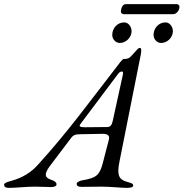

<svg xmlns="http://www.w3.org/2000/svg" viewBox="-80 -909 893 934"><path d="M522 -840H762C778 -840 793 -857 793 -877C793 -883 786 -889 780 -889H532C513 -889 508 -861 508 -852C508 -846 515 -840 522 -840ZM503 -700C533 -700 560 -727 560 -757C560 -779 545 -800 524 -800C491 -800 466 -772 466 -739C466 -719 482 -700 503 -700ZM704 -700C734 -700 761 -727 761 -757C761 -779 746 -800 725 -800C692 -800 667 -772 667 -739C667 -719 683 -700 704 -700ZM-36 5C-5 5 48 -1 89 -1C123 -1 150 1 167 1C183 1 195 -3 195 -12C195 -22 185 -29 170 -34C147 -42 126 -53 163 -102L266 -238C276 -252 288 -256 309 -256L421 -258C440 -258 455 -251 450 -231L419 -112C404 -56 387 -43 321 -32C304 -29 291 -21 293 -12C295 -4 301 0 317 0C339 0 380 -1 416 -1C458 -1 511 5 537 5C559 5 568 1 568 -7C568 -16 557 -19 536 -25C498 -36 488 -58 501 -122L605 -644C610 -670 606 -676 600 -676C593 -676 589 -670 570 -649C554 -632 550 -622 522 -622C514 -622 500 -599 476 -569C356 -415 253 -271 105 -108C72 -71 30 -44 -26 -29C-48 -23 -62 -18 -60 -8C-58 1 -52 5 -36 5ZM334 -290C298 -290 306 -299 316 -312L494 -549C501 -559 508 -561 513 -561C520 -561 520 -554 516 -538L468 -319C463 -298 455 -291 441 -291Z"/></svg>

Font: EB Garamond
Style: Italic
Weight: 400
Italic angle: -17.2°
Designer: Georg Duffner and Octavio Pardo
Foundry: Georg Duffner
Version: Version 1.000;PS 001.000;hotconv 1.0.88;makeotf.lib2.5.64775